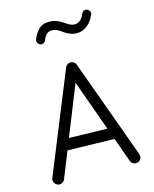

<svg xmlns="http://www.w3.org/2000/svg" viewBox="-144 -1067 961 1202"><g transform="rotate(-15 336.0 -466.0)"><path d="M75.2 37.6C80.1 40 85 41 90.3 41C98.6 41 115.7 37.1 124 19L192.4 -151.9L495.6 -145L552.2 13.2C559.6 32.2 576.7 36.6 586.9 36.6C591.3 36.6 595.2 35.6 599.6 34.2C618.7 26.9 623 9.8 623 -0.5C623 -4.9 622.1 -8.8 620.6 -13.2L387.2 -655.8C384.8 -663.6 378.9 -669.9 370.6 -674.8C365.2 -677.7 359.4 -679.2 354 -679.2C345.7 -679.2 328.6 -676.8 319.3 -657.7L56.6 -11.2C54.2 -6.3 53.2 -1.5 53.2 3.4C53.2 12.7 57.1 29.3 75.2 37.6ZM468.8 -218.8 221.2 -224.6 350.6 -548.3ZM200.2 -836.9C202.6 -835.9 205.6 -835.4 208.5 -835.4C216.8 -835.4 231 -841.3 235.4 -855.5C238.8 -865.7 245.1 -876.5 253.9 -887.2C262.7 -897.9 275.4 -903.3 291.5 -903.3C317.4 -903.3 335.9 -891.6 355.5 -876.5C382.8 -856.4 411.1 -845.2 440.9 -845.2C489.3 -845.2 531.2 -878.9 555.2 -934.1C556.6 -937.5 557.6 -940.9 557.6 -944.3C557.6 -951.7 554.2 -964.8 540 -970.7C536.6 -972.2 532.7 -973.1 529.3 -973.1C522 -973.1 508.8 -970.7 503.4 -955.6C492.2 -928.2 473.6 -902.3 440.9 -902.3C425.3 -902.3 408.2 -908.7 389.6 -921.9C362.8 -940.9 331.1 -960 288.6 -960C259.8 -960 236.8 -951.2 219.7 -933.6C202.1 -915.5 189.5 -895 181.6 -872.1C180.7 -869.6 180.2 -866.7 180.2 -864.3C180.2 -856 186 -842.3 200.2 -836.9Z"/></g></svg>

Font: Mikhak
Style: Regular
Weight: 400
Designer: Amin Abedi
Version: Version 3.2